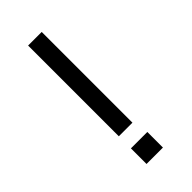

<svg xmlns="http://www.w3.org/2000/svg" viewBox="-230 -775 828 828"><g transform="rotate(-45 184.5 -361.0)"><path d="M231 0H130.9V-95.2H231ZM213.9 -722.2V-168.9H130.9V-722.2Z"/></g></svg>

Font: Perun
Style: Regular
Weight: 400
Version: Version 1.0000